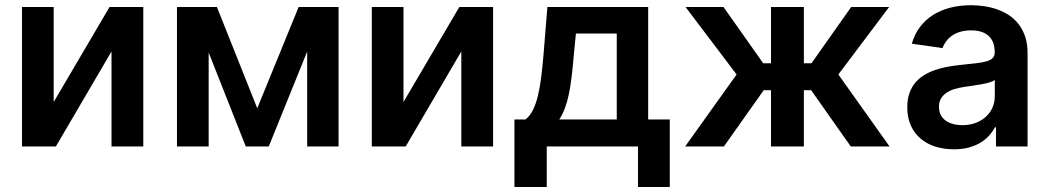

<svg xmlns="http://www.w3.org/2000/svg" viewBox="-20 -573 4103 751"><path d="M408.4 -545.5H540.5V0H416.2V-371.8L198.5 0H66.1V-545.5H190V-174Z M1148.1 -545.5H1304.3V0H1181.5V-371.4L1031.2 0H941.4L796.2 -367.5V0H672.2V-545.5H828.5L986.2 -149.5Z M1776.6 -545.5H1908.7V0H1784.4V-371.8L1566.8 0H1434.3V-545.5H1558.2V-174Z M1992.2 -105.8H2035.5Q2052.9 -119.3 2064.5 -142.6Q2076 -165.8 2083.8 -197.6Q2091.6 -229.4 2096.6 -269Q2101.6 -308.6 2105.5 -354.4L2121.1 -545.5H2515.3V-105.8H2599.8V158.4H2475.5V0H2118.6V158.4H1992.2ZM2392.4 -105.8V-441.8H2232.6L2224.1 -354.4Q2220.5 -311.1 2216.1 -274Q2211.6 -236.9 2205.3 -205.8Q2198.9 -174.7 2189.6 -149.9Q2180.4 -125 2167.6 -105.8Z M2861.2 -281.6 2661.6 -545.5H2810L2965.2 -325.6H2995.7V-545.5H3124.3V-325.6H3154.1L3309.3 -545.5H3457.7L3259.2 -281.6L3459.5 0H3307.9L3152.7 -220.2H3124.3V0H2995.7V-220.2H2967.3L2811.4 0H2659.8Z M3711.3 11Q3672.2 11 3638.8 0.5Q3605.5 -9.9 3581 -30.7Q3556.5 -51.5 3542.6 -82.2Q3528.8 -112.9 3528.8 -153.1Q3528.8 -183.9 3536.8 -207.4Q3544.7 -230.8 3558.9 -248.2Q3573.2 -265.6 3592.7 -277.9Q3612.2 -290.1 3635.1 -298.3Q3658 -306.5 3683.8 -311.3Q3709.5 -316.1 3735.8 -318.9Q3772 -322.8 3797.6 -325.6Q3823.2 -328.5 3839.3 -333.3Q3855.5 -338.1 3863.1 -346.1Q3870.7 -354 3870.7 -367.9V-370Q3870.7 -410.5 3847.1 -432.4Q3823.5 -454.2 3778.4 -454.2Q3755 -454.2 3736.3 -448.7Q3717.7 -443.2 3703.8 -433.6Q3690 -424 3680.8 -411.4Q3671.5 -398.8 3666.5 -384.9L3546.5 -402Q3557.2 -439.3 3578.5 -467.5Q3599.8 -495.7 3629.8 -514.6Q3659.8 -533.4 3697.3 -543Q3734.7 -552.6 3777.7 -552.6Q3803.6 -552.6 3830.3 -548.7Q3856.9 -544.7 3881.4 -536Q3905.9 -527.3 3927.4 -513Q3948.9 -498.6 3964.8 -477.8Q3980.8 -457 3990.1 -429Q3999.3 -400.9 3999.3 -365.1V0H3875.7V-74.9H3871.4Q3862.6 -57.9 3848.5 -42.3Q3834.5 -26.6 3814.6 -14.7Q3794.7 -2.8 3769 4.1Q3743.3 11 3711.3 11ZM3744.7 -83.5Q3773.8 -83.5 3797.1 -92.5Q3820.3 -101.6 3836.8 -116.8Q3853.3 -132.1 3862.2 -152.5Q3871.1 -172.9 3871.1 -195.7V-259.9Q3864.7 -255 3850.3 -250.7Q3835.9 -246.4 3818.5 -243.3Q3801.1 -240.1 3783.6 -237.6Q3766 -235.1 3753.2 -233.3Q3731.5 -230.1 3713.2 -224.6Q3695 -219.1 3681.5 -209.7Q3668 -200.3 3660.3 -187Q3652.7 -173.7 3652.7 -155.2Q3652.7 -137.4 3659.4 -124.1Q3666.2 -110.8 3678.4 -101.7Q3690.7 -92.7 3707.6 -88.1Q3724.4 -83.5 3744.7 -83.5Z"/></svg>

Font: Interop SemBd
Style: Regular
Weight: 600
Designer: Rasmus Andersson, Google, Jang Haemin
Foundry: jhaemin
Version: Version 1.008